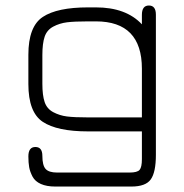

<svg xmlns="http://www.w3.org/2000/svg" viewBox="-20 -477 669 697"><path d="M545.9 85Q545.9 148.4 527.3 174.3Q508.8 200.2 457 200.2H180.7Q149.4 200.2 128.4 190.9Q107.4 181.6 98.1 164.1Q88.9 146.5 85.9 129.9Q83 113.3 83 90.8Q83 56.6 108.4 56.6Q133.8 56.6 133.8 88.9Q133.8 123 145.5 136.2Q157.2 149.4 187.5 149.4H450.2Q478.5 149.4 486.8 139.6Q495.1 129.9 495.1 100.6V0H299.8Q187.5 0 135.3 -34.7Q83 -69.3 83 -171.9V-278.3Q83 -380.9 135.3 -415.5Q187.5 -450.2 299.8 -450.2H328.1Q437.5 -450.2 495.1 -388.7V-422.9Q495.1 -457 520.5 -457Q545.9 -457 545.9 -423.8ZM495.1 -50.8V-227.5Q495.1 -399.4 328.1 -399.4H299.8Q250 -399.4 223.1 -396Q196.3 -392.6 173.3 -380.4Q150.4 -368.2 142.1 -343.8Q133.8 -319.3 133.8 -277.3V-172.9Q133.8 -130.9 142.1 -106.4Q150.4 -82 173.3 -69.8Q196.3 -57.6 223.1 -54.2Q250 -50.8 299.8 -50.8Z"/></svg>

Font: Jura
Style: Book
Weight: 400
Version: Version 2.3